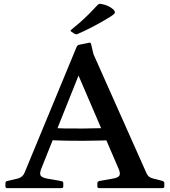

<svg xmlns="http://www.w3.org/2000/svg" viewBox="-20 -972 879 992"><path d="M17 0Q8 0 8 -10V-25Q8 -35 18 -37L74 -50Q86 -54 94 -61Q102 -68 107 -80L376 -730Q380 -739 390 -741L440 -751Q449 -754 451 -743L463 -692L736 -79Q741 -67 749 -60Q757 -53 770 -50L820 -37Q829 -34 829 -25V-9Q829 0 819 0H492Q483 0 483 -10V-25Q483 -34 493 -37L562 -49Q592 -54 597.5 -66Q603 -78 591 -104L358 -646L428 -687L195 -105Q183 -76 190 -65Q197 -54 225 -49L298 -36Q307 -35 307 -25V-9Q307 0 297 0ZM228 -311Q319 -307 410.5 -308Q502 -309 592 -313V-249Q502 -245 410.5 -244.5Q319 -244 228 -248ZM349 -808Q341 -813 348 -818Q369 -835 393 -856Q417 -877 440.5 -900.5Q464 -924 484 -946Q490 -953 500 -952Q521 -949 537 -941.5Q553 -934 565 -924Q572 -916 573.5 -910.5Q575 -905 568.5 -899Q562 -893 546 -883Q507 -859 461.5 -835Q416 -811 380 -796Q372 -793 364 -798Z"/></svg>

Font: Hahmlet Medium
Style: Regular
Weight: 500
Version: Version 1.002